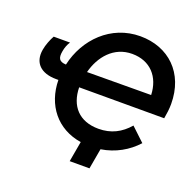

<svg xmlns="http://www.w3.org/2000/svg" viewBox="-144 -863 1170 1150"><g transform="rotate(20 441.0 -288.0)"><path d="M173 -298H187C189 -139 284 -18 440 6L417 136H543L566 6C656 -8 733 -52 789 -114L703 -195C653 -137 592 -105 512 -105C388 -105 321 -181 319 -299H861C867 -332 871 -363 871 -393C871 -591 740 -712 560 -712C373 -712 236 -572 198 -400C154 -402 143 -422 151 -467C155 -492 164 -515 176 -532H72C58 -508 42 -467 37 -436C22 -350 74 -298 173 -298ZM332 -401C359 -506 433 -596 550 -596C666 -596 736 -517 740 -403Z"/></g></svg>

Font: Fixel Display SemiBold
Style: Italic
Weight: 600
Italic angle: -10°
Designer: AlfaBravo + MacPaw
Foundry: Kyrylo Tkachov, Marchela Mozhyna, Serhii Makarenko, Maria Weinstein, Zakhar Kryvoshyya
Version: Version 1.210;Glyphs 3.2 (3217)